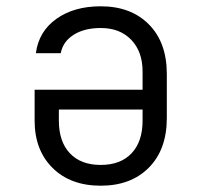

<svg xmlns="http://www.w3.org/2000/svg" viewBox="-20 -580 640 610"><path d="M300 -560Q396 -560 453 -502.5Q510 -445 510 -345V-205Q510 -105 453 -47.5Q396 10 300 10Q204 10 147 -46.5Q90 -103 90 -197V-295H433V-353Q433 -416 397 -453.5Q361 -491 300 -491Q248 -491 214 -469.5Q180 -448 173 -411H94Q103 -480 159 -520Q215 -560 300 -560ZM433 -232H167V-197Q167 -130 202 -93Q237 -56 300 -56Q363 -56 398 -93Q433 -130 433 -197Z"/></svg>

Font: JetBrains Mono NL Light
Style: Regular
Weight: 300
Monospace: yes
Designer: Philipp Nurullin, Konstantin Bulenkov
Foundry: JetBrains
Version: Version 2.305; ttfautohint (v1.8.4.7-5d5b)